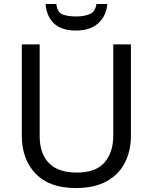

<svg xmlns="http://www.w3.org/2000/svg" viewBox="-20 -938 771 968"><path d="M640 -252Q640 -178 610 -118.5Q580 -59 518.5 -24.5Q457 10 362 10Q229 10 159.5 -62.5Q90 -135 90 -254V-714H180V-251Q180 -164 226.5 -116Q273 -68 367 -68Q464 -68 507.5 -119.5Q551 -171 551 -252V-714H640ZM521 -918Q516 -858 475.5 -821Q435 -784 363 -784Q289 -784 251.5 -820.5Q214 -857 210 -918H264Q269 -877 294 -866Q319 -855 365 -855Q404 -855 432.5 -867Q461 -879 466 -918Z"/></svg>

Font: Noto Sans Old Turkic
Style: Regular
Weight: 400
Designer: Monotype Design Team
Foundry: Monotype Imaging Inc.
Version: Version 2.003; ttfautohint (v1.8.4.7-5d5b)